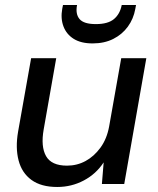

<svg xmlns="http://www.w3.org/2000/svg" viewBox="-20 -733 628 765"><path d="M208 12Q144 12 105.5 -16Q67 -44 54 -94Q41 -144 52 -208L104 -501H204L154 -217Q142 -149 163.5 -111Q185 -73 247 -73Q287 -73 321 -91.5Q355 -110 380.5 -145Q406 -180 415 -230L463 -501H563L475 0H386L393 -86Q363 -40 314 -14Q265 12 208 12ZM349 -560Q303 -560 274 -578Q245 -596 233 -627.5Q221 -659 228 -698L231 -713H287Q280 -677 297 -657Q314 -637 362 -637Q410 -637 434 -657Q458 -677 465 -713H522L519 -697Q512 -658 489.5 -627Q467 -596 431.5 -578Q396 -560 349 -560Z"/></svg>

Font: DM Sans 18pt Medium
Style: Italic
Weight: 500
Italic angle: -10°
Designer: Colophon Foundry, Jonny Pinhorn
Foundry: Colophon Foundry
Version: Version 4.004;gftools[0.9.30]